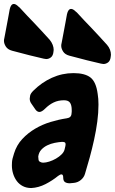

<svg xmlns="http://www.w3.org/2000/svg" viewBox="-97 -942 580 969"><path d="M173 -682Q171 -661 160 -652.5Q149 -644 136 -644Q133 -644 123 -646L119 -647Q53 -662 -13 -680L-36 -686Q-58 -692 -67.5 -707Q-77 -722 -77 -736Q-77 -740 -76.5 -743Q-76 -746 -75 -750L-71 -771Q-67 -791 -63.5 -811Q-60 -831 -56 -851L-48 -895Q-42 -922 -27 -922Q-17 -922 -3 -908L2 -904Q22 -882 40 -863Q57 -846 74.5 -827Q92 -808 111 -788L154 -741Q174 -716 174 -689L173 -685ZM462 -657Q460 -636 449 -627.5Q438 -619 425 -619Q422 -619 412 -621L408 -622Q342 -637 276 -655L253 -661Q231 -667 221.5 -682Q212 -697 212 -711Q212 -715 212.5 -718Q213 -721 214 -725L218 -746Q222 -766 225.5 -786Q229 -806 233 -826L241 -870Q247 -897 262 -897Q272 -897 286 -883L291 -879Q311 -857 329 -838Q346 -821 363.5 -802Q381 -783 400 -763L443 -716Q463 -693 463 -664L462 -660ZM71 -484Q113 -526 165 -549.5Q217 -573 274 -573Q331 -573 359.5 -551Q388 -529 396 -468Q400 -445 400 -414Q400 -373 394 -328Q388 -283 378 -237.5Q368 -192 356 -148Q344 -104 332 -65Q327 -47 311.5 -34Q296 -21 276 -19L255 -17Q240 -17 231 -23Q222 -29 222 -46Q222 -62 213 -62Q207 -62 196 -54Q168 -31 133 -13Q98 5 61 7Q37 7 18.5 -2.5Q0 -12 -12 -28Q-24 -44 -30.5 -64.5Q-37 -85 -37 -107Q-37 -108 -36.5 -123Q-36 -138 -26 -168Q-13 -210 15.5 -240.5Q44 -271 80.5 -292.5Q117 -314 158.5 -326.5Q200 -339 240 -345Q263 -348 264 -369Q265 -374 265 -378Q265 -382 265 -386Q265 -411 256.5 -423.5Q248 -436 226 -436Q197 -436 174 -425Q151 -414 131 -394Q114 -377 102 -377Q91 -377 82 -389L62 -418Q53 -430 53 -444Q53 -448 55 -459Q57 -470 71 -484ZM233 -205Q234 -208 234 -213Q234 -222 229 -224Q224 -226 216 -226Q199 -225 179 -221Q159 -217 141.5 -208.5Q124 -200 111.5 -186.5Q99 -173 96 -152Q96 -144 97.5 -135.5Q99 -127 108 -124Q113 -121 121 -121Q134 -121 151.5 -126.5Q169 -132 185.5 -141.5Q202 -151 214 -163Q226 -175 229 -188Z"/></svg>

Font: Bangerz 2
Style: Regular
Weight: 400
Designer: vernon adams
Foundry: Vernon Adams
Version: Version 2.10;December 28, 2023;FontCreator 13.0.0.2683 64-bi